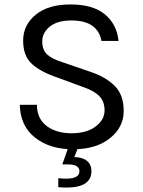

<svg xmlns="http://www.w3.org/2000/svg" viewBox="-20 -660 645 863"><path d="M242 141Q262 143 277 143Q337 143 337 110Q337 79 286 79Q284 79 283 79Q265 79 260 79L286 5H330L314 46Q352 47 371.5 63.5Q391 80 391 109Q391 183 279 183Q256 183 242 181ZM69 -189H146Q146 -127 189.5 -94Q233 -61 301.5 -61Q370 -61 410 -91.5Q450 -122 450 -163.5Q450 -205 425.5 -229Q401 -253 353 -269L242 -310Q164 -336 124 -372Q84 -408 84 -477.5Q84 -547 140 -593.5Q196 -640 297 -640Q398 -640 451.5 -595.5Q505 -551 513 -476H436Q419 -568 301 -568Q238 -568 204 -540.5Q170 -513 170 -474.5Q170 -436 191 -416Q212 -396 259 -381L390 -336Q457 -313 496.5 -273Q536 -233 536 -160.5Q536 -88 474 -38.5Q412 11 308 11Q204 11 137.5 -41.5Q71 -94 69 -189Z"/></svg>

Font: Karmilla
Style: Regular
Weight: 400
Designer: Jonathan Pinhorn
Version: Version 1.000